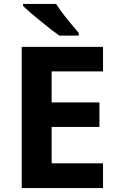

<svg xmlns="http://www.w3.org/2000/svg" viewBox="-20 -951 600 971"><path d="M378.4 -771V-784.2C322.3 -849.1 284.2 -898.4 263.7 -931.2H96.7V-920.9C118.7 -899.4 149.9 -872.6 189.5 -840.8C229 -808.6 259.3 -785.2 279.8 -771ZM501 -125H241.2V-309.1H482.9V-433.1H241.2V-589.8H501V-713.9H89.8V0H501Z"/></svg>

Font: Noto Reveo Sans
Style: Bold
Weight: 700
Designer: Monotype Design team
Foundry: Monotype Imaging Inc.
Version: Version 1.04